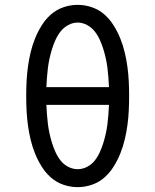

<svg xmlns="http://www.w3.org/2000/svg" viewBox="-20 -763 640 791"><path d="M300 8Q270 8 241 -2Q212 -12 189.5 -32Q167 -52 151 -78Q135 -104 124 -131.5Q113 -159 106 -188.5Q99 -218 95 -247.5Q91 -277 89.5 -307Q88 -337 88 -368Q88 -398 89.5 -428Q91 -458 95 -487.5Q99 -517 106 -546.5Q113 -576 124 -603.5Q135 -631 151 -657Q167 -683 189.5 -703Q212 -723 241 -733Q270 -743 300 -743Q330 -743 359 -733Q388 -723 410.5 -703Q433 -683 449 -657Q465 -631 476 -603.5Q487 -576 494 -546.5Q501 -517 505 -487.5Q509 -458 510.5 -428Q512 -398 512 -368Q512 -337 510.5 -307Q509 -277 505 -247.5Q501 -218 494 -188.5Q487 -159 476 -131.5Q465 -104 449 -78Q433 -52 410.5 -32Q388 -12 359 -2Q330 8 300 8ZM171 -404H429Q428 -424 426.5 -444.5Q425 -465 422.5 -484.5Q420 -504 415.5 -524Q411 -544 405 -563Q399 -582 390.5 -600.5Q382 -619 369.5 -634.5Q357 -650 338.5 -660Q320 -670 300 -670Q280 -670 261.5 -660Q243 -650 230.5 -634.5Q218 -619 209.5 -600.5Q201 -582 195 -563Q189 -544 184.5 -524Q180 -504 177.5 -484.5Q175 -465 173.5 -444.5Q172 -424 171 -404ZM300 -66Q320 -66 338.5 -75.5Q357 -85 369.5 -100.5Q382 -116 390.5 -134.5Q399 -153 405 -172Q411 -191 415.5 -211Q420 -231 422.5 -250.5Q425 -270 426.5 -290.5Q428 -311 429 -331H171Q172 -311 173.5 -290.5Q175 -270 177.5 -250.5Q180 -231 184.5 -211Q189 -191 195 -172Q201 -153 209.5 -134.5Q218 -116 230.5 -100.5Q243 -85 261.5 -75.5Q280 -66 300 -66Z"/></svg>

Font: Iosevka SS04 Extended
Style: Regular
Weight: 400
Width: 7
Monospace: yes
Designer: Belleve Invis
Foundry: Belleve Invis
Version: Version 19.0.0; ttfautohint (v1.8.4)